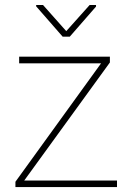

<svg xmlns="http://www.w3.org/2000/svg" viewBox="-20 -758 518 778"><path d="M454.1 -26.4V0H42.5V-21.5L389.6 -501.5H57.6V-528.3H425.3V-504.9L78.1 -26.4ZM154.3 -737.8 248.5 -631.8 343.3 -737.8H369.1V-731.4L262.7 -609.4H233.9L126.5 -732.4V-737.8Z"/></svg>

Font: Vazirmatn RD Thin
Style: Regular
Weight: 100
Designer: Saber Rastikerdar
Foundry: Saber Rastikerdar
Version: Version 32.102